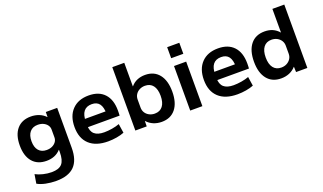

<svg xmlns="http://www.w3.org/2000/svg" viewBox="-88 -1294 3493 2078"><g transform="rotate(-20 1658.5 -255.0)"><path d="M277 220Q214 220 157 208Q100 196 62 174L79 70Q116 90 165.5 102Q215 114 263 114Q347 114 382.5 73.5Q418 33 418 -60V-87H416Q385 -53 344 -36.5Q303 -20 253 -20Q149 -20 92 -87Q35 -154 35 -275Q35 -396 92 -463Q149 -530 253 -530Q303 -530 346.5 -513Q390 -496 421 -463H423L424 -520H555V-60Q555 82 486.5 151Q418 220 277 220ZM293 -130Q330 -130 357.5 -143Q385 -156 401.5 -178.5Q418 -201 418 -230V-320Q418 -349 401.5 -371.5Q385 -394 357.5 -407Q330 -420 293 -420Q235 -420 202.5 -382Q170 -344 170 -275Q170 -205 202.5 -167.5Q235 -130 293 -130Z M951 10Q811 10 735.5 -60Q660 -130 660 -260Q660 -386 729 -458Q798 -530 919 -530Q1036 -530 1099.5 -462Q1163 -394 1163 -269Q1163 -255 1162.5 -237Q1162 -219 1161 -210H737V-305H1054L1035 -276Q1035 -354 1006.5 -392Q978 -430 919 -430Q857 -430 826 -390.5Q795 -351 795 -273V-233Q795 -163 832 -130Q869 -97 945 -97Q988 -97 1036 -105Q1084 -113 1121 -127L1137 -22Q1100 -7 1050.5 1.5Q1001 10 951 10Z M1569 10Q1518 10 1475 -8Q1432 -26 1400 -61H1398L1397 0H1266V-730H1404V-459H1406Q1436 -495 1477.5 -512.5Q1519 -530 1569 -530Q1672 -530 1729 -459Q1786 -388 1786 -260Q1786 -132 1729 -61Q1672 10 1569 10ZM1528 -100Q1588 -100 1620 -141.5Q1652 -183 1652 -260Q1652 -337 1620 -378.5Q1588 -420 1528 -420Q1493 -420 1464.5 -405Q1436 -390 1420 -364.5Q1404 -339 1404 -306V-214Q1404 -181 1420 -155.5Q1436 -130 1464.5 -115Q1493 -100 1528 -100Z M1898 -603V-730H2038V-603ZM1898 0V-513H2038V0Z M2441 10Q2301 10 2225.5 -60Q2150 -130 2150 -260Q2150 -386 2219 -458Q2288 -530 2409 -530Q2526 -530 2589.5 -462Q2653 -394 2653 -269Q2653 -255 2652.5 -237Q2652 -219 2651 -210H2227V-305H2544L2525 -276Q2525 -354 2496.5 -392Q2468 -430 2409 -430Q2347 -430 2316 -390.5Q2285 -351 2285 -273V-233Q2285 -163 2322 -130Q2359 -97 2435 -97Q2478 -97 2526 -105Q2574 -113 2611 -127L2627 -22Q2590 -7 2540.5 1.5Q2491 10 2441 10Z M2945 10Q2841 10 2784 -61Q2727 -132 2727 -260Q2727 -388 2784 -459Q2841 -530 2945 -530Q2996 -530 3036.5 -512.5Q3077 -495 3108 -459H3110V-730H3247V0H3117L3115 -61H3113Q3082 -26 3039 -8Q2996 10 2945 10ZM2985 -100Q3021 -100 3049 -115Q3077 -130 3093.5 -155.5Q3110 -181 3110 -214V-306Q3110 -339 3093.5 -364.5Q3077 -390 3049 -405Q3021 -420 2985 -420Q2926 -420 2894 -378.5Q2862 -337 2862 -260Q2862 -183 2894 -141.5Q2926 -100 2985 -100Z"/></g></svg>

Font: M PLUS 1 Thin
Style: Bold
Weight: 700
Version: Version 1.001